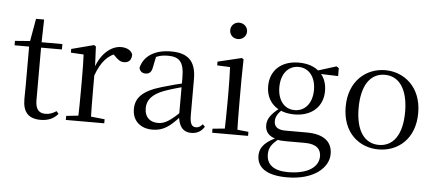

<svg xmlns="http://www.w3.org/2000/svg" viewBox="-61 -912 2981 1316"><g transform="rotate(5 1429.5 -254.5)"><path d="M154.9 -478.9H339.7V-516H154.9ZM235.8 14.6C288.3 14.6 327.2 -3.3 354.9 -36.8L340.4 -54.4C313.4 -37.9 294.1 -29.5 264.3 -29.5C220.4 -29.5 196.2 -55.6 196.2 -117.5V-500.6L200.3 -672.5H144.7L115 -504.4L134.6 -518.8L14 -509.4V-478.9H114V-207.1C114 -170.9 113 -149.8 113 -117.7C113 -28.2 151.9 14.6 235.8 14.6Z M408.5 0H672.9V-27.8L559.9 -39.6H518.6L408.5 -27.8ZM490.9 0H579.3C577.3 -48.6 576.3 -160.9 576.3 -228.5V-379L569.9 -519.8L556.9 -528L402.8 -487.9V-462.4L490.9 -457.5C493.1 -407.9 494.1 -357.8 494.1 -289.4V-228.5C494.1 -160.9 493.1 -48.6 490.9 0ZM575.5 -318.6C610.7 -416.6 657.3 -468 727.3 -487.2L681.8 -488.8L704.8 -466.9C727.7 -442.6 745.4 -429.1 770.7 -429.1C806.5 -429.1 822.2 -450.6 822.6 -485.6C813.4 -514.8 781.5 -530.6 743 -530.6C672.7 -530.6 602.6 -468 571.7 -371H553.9Z M1004.7 14.6C1079.3 14.6 1123.6 -19.6 1185.9 -87.1H1209.5L1200.8 -134.4C1123.6 -57.1 1084.3 -34.4 1040.1 -34.4C984 -34.4 946.9 -65.8 946.9 -128.2C946.9 -183 979.6 -225.8 1063.6 -257C1108.6 -273.5 1166.6 -289.3 1219.8 -303.3V-327.7C1166 -315.5 1101.4 -298.9 1045.9 -282.3C913.7 -243.6 866.6 -192.6 866.6 -115.1C866.6 -31.8 925.8 14.6 1004.7 14.6ZM1271.8 13.6C1310.7 13.6 1340.8 -2.3 1362.1 -36.7L1346.4 -52.1C1329.8 -33.9 1318 -27.5 1301.4 -27.5C1273.8 -27.5 1259 -45.3 1259 -107.7V-354.6C1259 -479.1 1203.2 -530.6 1087.2 -530.6C974.1 -530.6 899.7 -481.7 880.5 -399.7C885.5 -376.8 901.1 -364.3 924.4 -364.3C949 -364.3 966.4 -376.9 971.8 -412.7L988.2 -491.9L944.7 -464.7C989.2 -489.6 1026.7 -499.6 1065 -499.6C1144.2 -499.6 1179.2 -470.1 1179.2 -359V-99.7C1183.7 -28.9 1212.2 13.6 1271.8 13.6Z M1415.3 0H1662.3V-27.8L1556.5 -38.6H1525.1L1415.3 -27.8ZM1498.3 0H1586.7C1584.5 -48.6 1583.5 -160.9 1583.5 -228.5V-380.2L1585.9 -519.8L1573.7 -528L1409.3 -488.6V-463L1498.3 -458.9C1500.3 -408.8 1502.1 -356.4 1502.1 -288.8V-228.5C1502.1 -160.9 1500.3 -48.6 1498.3 0ZM1534.8 -655C1566.2 -655 1593.2 -677.9 1593.2 -711.1C1593.2 -743.7 1566.2 -767.7 1534.8 -767.7C1502.8 -767.7 1477.3 -743.7 1477.3 -711.1C1477.3 -677.9 1502.8 -655 1534.8 -655Z M1952.5 259.8C2137.6 259.8 2237.1 168.2 2237.1 75C2237.1 -9 2180.2 -58.2 2059.5 -58.2H1912.7C1858.1 -58.2 1836.1 -81.6 1836.1 -115.9C1836.1 -148.9 1851.6 -170.5 1887.1 -206.2L1864.3 -217.6V-208.6C1803.7 -162.5 1779.7 -126.4 1779.7 -83.9C1779.7 -38.8 1805 -8.6 1856.8 4.5V6.9C1878.5 13.2 1900.8 13.9 1932 13.9H2054.8C2139.2 13.9 2165.9 51.9 2165.9 96.6C2165.9 169.2 2094.4 223.7 1955.5 223.7C1861.2 223.7 1808.2 186.3 1808.2 113.8C1808.2 65.3 1830.7 36.8 1882.8 -2.4L1877.6 -11.3C1790 23.4 1745.2 66.1 1745.2 128C1745.2 204.5 1803.1 259.8 1952.5 259.8ZM1965.4 -174.1C2085.3 -174.1 2161.1 -245.2 2161.1 -351.9C2161.1 -404.5 2144.5 -447.8 2112.8 -477.8L2110.1 -480.5C2078.1 -512.1 2028.1 -530.6 1965.6 -530.6C1844.7 -530.6 1769.7 -459.7 1769.7 -351.9C1769.7 -245.2 1844 -174.1 1965.4 -174.1ZM1964.6 -203.7C1892.4 -203.7 1846.8 -263.1 1846.8 -351.9C1846.8 -441.8 1893.8 -501 1966.4 -501C2037 -501 2085 -442.8 2085 -352.7C2085 -263.9 2037.4 -203.7 1964.6 -203.7ZM2079.9 -467.3 2241.5 -462.2V-516.5L2225.1 -527.5L2085.9 -483.9H2079.9Z M2560.5 14.6C2692.8 14.6 2810.5 -77.3 2810.5 -257.8C2810.5 -437.6 2689.2 -530.6 2560.5 -530.6C2431.9 -530.6 2311.4 -437.2 2311.4 -257.8C2311.4 -77.9 2428 14.6 2560.5 14.6ZM2560.5 -16.4C2461 -16.4 2400.5 -100.8 2400.5 -256.6C2400.5 -412.7 2461 -498.8 2560.5 -498.8C2659.3 -498.8 2720.4 -412.7 2720.4 -256.6C2720.4 -100.8 2659.3 -16.4 2560.5 -16.4Z"/></g></svg>

Font: Source Han Serif CN VF
Style: Regular
Weight: 250
Designer: Ryoko NISHIZUKA 西塚涼子 (kana & ideographs); Frank Grießhammer (Latin, Greek & Cyrillic); Wenlong ZHANG 张文龙 (bopomofo); San
Foundry: Adobe
Version: Version 2.002;hotconv 1.1.0;makeotfexe 2.6.0